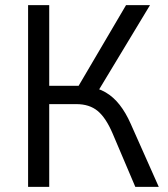

<svg xmlns="http://www.w3.org/2000/svg" viewBox="-20 -725 651 745"><path d="M89 0V-705H171V-392H296L275 -375L469 -705H562L355 -362L323 -389Q360 -384 390 -366.5Q420 -349 444 -318.5Q468 -288 487 -245L596 0H505L417 -207Q391 -268 359 -294.5Q327 -321 276 -321H171V0Z"/></svg>

Font: Nunito Sans 10pt SemiCondensed
Style: Regular
Weight: 400
Width: 4
Designer: Vernon Adams
Foundry: Vernon Adams
Version: Version 3.101;gftools[0.9.27]